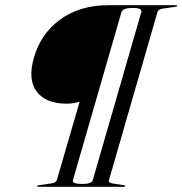

<svg xmlns="http://www.w3.org/2000/svg" viewBox="-20 -720 703 740"><path d="M110.5 -497Q136.5 -589.5 212 -644.8Q287.5 -700 398.5 -700H659.5Q664 -700 663 -697Q662.5 -695 657 -694L608.5 -687Q590.5 -684.5 587 -674L400 -26Q397 -15.5 413.5 -13L458 -6Q463 -5 462.5 -3Q462 0 457.5 0H126.5Q122.5 0 123 -3Q124 -5 129 -6L177.5 -13Q196 -15.5 199 -26L287 -328Q280.5 -326.5 269 -323.5Q257.5 -320.5 236.5 -320.5Q156.5 -320.5 121.5 -367Q86.5 -413.5 110.5 -497ZM337.5 -25.5 524.5 -673Q529.5 -689.5 491.5 -689.5Q453 -689.5 448 -673L261 -25.5Q256.5 -11 297 -11Q333.5 -11 337.5 -25.5Z"/></svg>

Font: Fraunces 144pt
Style: Italic
Weight: 400
Italic angle: -16°
Version: Version 1.000;[b76b70a41]